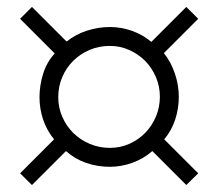

<svg xmlns="http://www.w3.org/2000/svg" viewBox="-20 -694 627 560"><path d="M446.3 -412.1Q446.3 -441.9 434.8 -469Q423.3 -496.1 403.6 -516.1Q383.8 -536.1 357.2 -548.1Q330.6 -560.1 300.3 -560.1Q269 -560.1 241.7 -548.6Q214.4 -537.1 193.8 -516.8Q173.3 -496.6 161.6 -469.2Q149.9 -441.9 149.9 -410.6Q149.9 -379.9 161.9 -352.8Q173.8 -325.7 194.3 -305.7Q214.8 -285.6 242.2 -274.2Q269.5 -262.7 300.3 -262.7Q331.1 -262.7 357.7 -274.7Q384.3 -286.6 404.1 -307.1Q423.8 -327.6 435.1 -354.7Q446.3 -381.8 446.3 -412.1ZM523.4 -154.3 424.3 -253.4Q397.9 -230.5 365.7 -219Q333.5 -207.5 300.3 -207.5Q264.2 -207.5 231.4 -218.8Q198.7 -230 172.4 -253.4L73.2 -154.3L38.6 -188.5L137.7 -287.6Q116.2 -314 105.7 -345.5Q95.2 -377 95.2 -410.6Q95.2 -444.3 105.7 -478.5Q116.2 -512.7 139.6 -538.1L38.6 -639.2L73.2 -673.8L174.3 -572.8Q200.2 -593.8 233.4 -604.5Q266.6 -615.2 300.3 -615.2Q333.5 -615.2 365 -604Q396.5 -592.8 421.4 -571.8L523.4 -673.8L558.1 -639.2L458 -539.1Q478.5 -513.7 490 -479.7Q501.5 -445.8 501.5 -412.1Q501.5 -377.9 491.2 -345.9Q481 -314 459 -287.6L558.1 -188.5Z"/></svg>

Font: Doulos SIL Afr
Style: Regular
Weight: 400
Designer: Walt Agee, Victor Gaultney, Peter Martin, Debbi Hosken, Becca Hirsbrunner
Foundry: SIL International
Version: Version 5.000